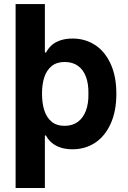

<svg xmlns="http://www.w3.org/2000/svg" viewBox="-20 -727 630 946"><path d="M201.1 -707V-432.8L150.5 -259.5L201.1 -104V199.2H56.9V-707ZM209.4 -472.7Q221.2 -493.4 237.7 -506.9Q254.1 -520.4 279.4 -528.8Q304.7 -537.1 338.2 -537.1Q398 -537.1 446.7 -506.4Q495.5 -475.7 524.4 -413.9Q553.3 -352.2 553.3 -264.8Q553.3 -178.5 524.9 -116.7Q496.6 -55 448 -23.2Q399.4 8.5 337.9 8.5Q303.6 8.5 277.9 -0.2Q252.2 -9 235.3 -23.4Q218.3 -37.7 206.8 -58.5V-59.5H143.2V-468.3H206.8Q207.8 -469.8 208.3 -470.8Q208.8 -471.8 209.4 -472.7ZM298.1 -421.6Q259.7 -421.6 234.8 -401.6Q210 -381.6 198.5 -347Q187 -312.5 187 -265.6Q187 -218.8 198.2 -183.6Q209.4 -148.4 234 -127.7Q258.6 -107 298.1 -107Q337 -107 363.4 -126.5Q389.8 -145.9 403.2 -181.4Q416.6 -216.9 415.7 -265.6Q416.6 -314 403.4 -349Q390.2 -384 363.8 -402.8Q337.4 -421.6 298.1 -421.6Z"/></svg>

Font: Pretendard GOV Variable
Style: Regular
Weight: 400
Designer: Base glyphs from Inter by Rasmus Andersson; Hangul glyphs from Noto Sans CJK(Source Han Sans) by Jang Soo-young and Kang
Foundry: Kil Hyung-jin
Version: Version 1.307;Glyphs 3.2 (3192)